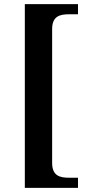

<svg xmlns="http://www.w3.org/2000/svg" viewBox="-20 -780 434 928"><path d="M100 128H357V79H314C269 79 232 70 232 7V-639C232 -702 269 -711 314 -711H357V-760H100Z"/></svg>

Font: Noto Serif Lao SemiBold
Style: Regular
Weight: 600
Designer: Monotype Design Team
Foundry: Monotype Imaging Inc.
Version: Version 2.003